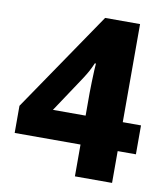

<svg xmlns="http://www.w3.org/2000/svg" viewBox="-81 -782 740 850"><g transform="rotate(10 289.0 -357.0)"><path d="M562 -143H480V0H313V-143H17V-265L323 -714H480V-273H562ZM313 -376Q313 -396 314 -425Q315 -454 316 -478.5Q317 -503 318 -508H313Q304 -487 295 -470.5Q286 -454 273 -434L166 -273H313Z"/></g></svg>

Font: Noto Sans Gujarati ExtraBold
Style: Regular
Weight: 800
Designer: Jelle Bosma - Monotype Design Team, Universal Thirst
Foundry: Monotype Imaging Inc.
Version: Version 2.106; ttfautohint (v1.8.4.7-5d5b)